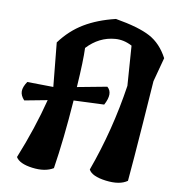

<svg xmlns="http://www.w3.org/2000/svg" viewBox="-95 -975 968 1058"><g transform="rotate(10 389.5 -446.0)"><path d="M47 -464 193 -462 169 -707Q223 -780 295.5 -823.5Q368 -867 468 -891Q598 -869 662.5 -834.5Q727 -800 767 -724L731 -589Q730 -570 714 -351.5Q698 -133 688 -24Q646 6 567 -4Q488 -14 470 -49Q556 -285 594 -539L578 -761Q531 -786 483 -782Q394 -775 328 -704Q331 -635 321 -484L486 -515Q523 -484 486 -415L316 -408Q300 -188 274 -22Q228 6 155.5 -3.5Q83 -13 63 -47Q134 -223 175 -385L48 -361Q26 -385 26 -409Q26 -433 47 -464Z"/></g></svg>

Font: Tillana
Style: Bold
Weight: 700
Designer: Lipi Raval (Devanagari, Latin), Jonny Pinhorn (Latin)
Foundry: Indian Type Foundry
Version: Version 2.002;PS 1.0;hotconv 1.0.79;makeotf.lib2.5.61930; tt